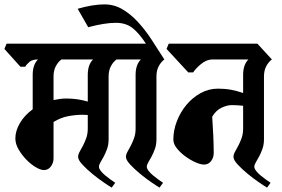

<svg xmlns="http://www.w3.org/2000/svg" viewBox="-43 -838 1287 875"><path d="M27 -207Q27 -242 48 -277.5Q69 -313 106 -340V-497Q106 -543 130 -567Q105 -567 92.5 -557Q80 -547 72 -534H50L-23 -615L-13 -639H422L488 -567Q473 -556 462.5 -536.5Q452 -517 452 -490V-203Q452 -179 445 -159.5Q438 -140 430 -125Q422 -110 415 -98.5Q408 -87 408 -78Q408 -70 416 -59.5Q424 -49 436 -39Q448 -29 460.5 -20Q473 -11 482 -5L466 17Q454 10 428.5 -7.5Q403 -25 377.5 -46Q352 -67 332.5 -88Q313 -109 313 -123Q313 -134 320 -146.5Q327 -159 335 -174Q343 -189 350 -208.5Q357 -228 357 -252V-314Q351 -314 345 -314.5Q339 -315 334 -315Q302 -315 267.5 -308.5Q233 -302 201 -282V-116Q201 -96 189 -79.5Q177 -63 157 -63Q142 -63 120 -76Q98 -89 77.5 -110Q57 -131 42 -156.5Q27 -182 27 -207ZM357 -497Q357 -543 381 -567H237Q222 -556 211.5 -536.5Q201 -517 201 -490V-382Q215 -385 229.5 -387Q244 -389 259 -389Q286 -389 310 -385.5Q334 -382 357 -375Z M670 -203Q670 -179 663 -159.5Q656 -140 648 -125Q640 -110 633 -98.5Q626 -87 626 -78Q626 -70 634 -59.5Q642 -49 654 -39Q666 -29 678.5 -20Q691 -11 700 -5L684 17Q672 10 646.5 -7.5Q621 -25 595.5 -46Q570 -67 550.5 -88Q531 -109 531 -123Q531 -134 538 -146.5Q545 -159 553 -174Q561 -189 568 -208.5Q575 -228 575 -252V-497Q575 -543 599 -567H401L379 -639H622Q590 -688 560 -711Q530 -734 485 -734Q459 -734 428 -729Q397 -724 359 -714L311 -798Q380 -818 433 -818Q477 -818 514.5 -796Q552 -774 584.5 -739Q617 -704 647 -658.5Q677 -613 706 -567Q691 -556 680.5 -536.5Q670 -517 670 -490V-203Z M1160 -203Q1160 -179 1153 -159.5Q1146 -140 1138 -125Q1130 -110 1123 -98.5Q1116 -87 1116 -78Q1116 -70 1124 -59.5Q1132 -49 1144 -39Q1156 -29 1168.5 -20Q1181 -11 1190 -5L1174 17Q1162 10 1136.5 -7.5Q1111 -25 1085.5 -46Q1060 -67 1040.5 -88Q1021 -109 1021 -123Q1021 -134 1028 -146.5Q1035 -159 1043 -174Q1051 -189 1058 -208.5Q1065 -228 1065 -252V-356Q1038 -359 1013 -359Q992 -359 966.5 -347Q941 -335 924 -306Q925 -287 926.5 -264.5Q928 -242 929 -219.5Q930 -197 930.5 -176.5Q931 -156 931 -141Q931 -120 919 -104Q907 -88 887 -88Q871 -88 847.5 -98.5Q824 -109 801.5 -125.5Q779 -142 763 -162Q747 -182 747 -202Q747 -244 763 -285.5Q779 -327 806.5 -360Q834 -393 871 -413.5Q908 -434 950 -434Q982 -434 1009.5 -429Q1037 -424 1065 -414V-497Q1065 -543 1089 -567H921Q896 -565 873 -546Q850 -527 837 -508H815L716 -615L726 -639H1130L1196 -567Q1181 -556 1170.5 -536.5Q1160 -517 1160 -490V-203Z"/></svg>

Font: Jaini Purva
Style: Regular
Weight: 400
Designer: Girish Dalvi, Maithili Shingre
Foundry: Ek Type
Version: Version 1.001;PS 1.000;hotconv 16.6.51;makeotf.lib2.5.65220